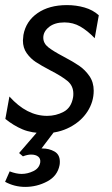

<svg xmlns="http://www.w3.org/2000/svg" viewBox="-41 -513 441 754"><path d="M144 -58Q64 -58 -4 -134L-20 -46Q12 -20 47.5 -5Q83 10 134 10Q189 10 233.5 -13.5Q278 -37 302.5 -75Q327 -113 327 -157Q327 -190 310 -214.5Q293 -239 269.5 -255Q246 -271 208 -291Q168 -312 148.5 -327.5Q129 -343 129 -365Q129 -389 151.5 -407Q174 -425 212 -425Q246 -425 274 -409Q302 -393 331 -363L347 -453Q324 -474 291 -483.5Q258 -493 222 -493Q152 -493 106.5 -461.5Q61 -430 51 -376Q49 -360 49 -354Q49 -325 64 -304Q79 -283 99.5 -269.5Q120 -256 156 -237Q201 -214 224 -195Q247 -176 247 -145Q247 -136 246 -131Q239 -90 209 -74Q179 -58 144 -58ZM175 0H110L34 88L49 101Q67 94 81 94Q99 94 109 102Q119 110 117 125Q113 148 90 159Q67 170 44 170Q23 170 -3 160L-21 201Q16 221 58 221Q104 221 144.5 199.5Q185 178 193 135Q194 130 194 122Q194 94 173 82Q152 70 125 70H122Z"/></svg>

Font: Geom Light
Style: Italic
Weight: 300
Italic angle: -10°
Version: Version 1.102